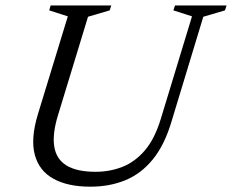

<svg xmlns="http://www.w3.org/2000/svg" viewBox="-20 -692 872 722"><path d="M198 -258.5Q176.5 -188.5 184 -141Q191.5 -93.5 230 -69.8Q268.5 -46 339.5 -46Q393 -46 440.2 -64.5Q487.5 -83 524.8 -126.5Q562 -170 585 -246L702 -630.5L632 -653L638 -671.5H832L826 -653L744.5 -629L624.5 -233.5Q598.5 -146.5 554.8 -92.8Q511 -39 451.8 -14.5Q392.5 10 319.5 10Q235 10 181 -19.8Q127 -49.5 110.8 -110.2Q94.5 -171 123 -264L235 -630.5L165 -653L170.5 -671.5H398.5L392.5 -653L311 -629Z"/></svg>

Font: Newsreader 20pt
Style: Italic
Weight: 400
Italic angle: -17°
Version: Version 1.003